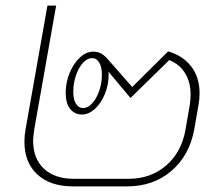

<svg xmlns="http://www.w3.org/2000/svg" viewBox="-20 -664 790 684"><path d="M691 -331Q691 -309 687 -289L672 -203Q655 -110 590.5 -55Q526 0 433 0H240Q159 0 113 -42.5Q67 -85 67 -159Q67 -182 71 -203L149 -644H180L102 -203Q98 -175 98 -163Q98 -99 136.5 -63Q175 -27 243 -27H438Q517 -27 572 -74.5Q627 -122 641 -203L656 -290Q659 -310 659 -327Q659 -371 639.5 -403Q620 -435 583 -450L445 -315L366 -409Q367 -406 367 -398Q367 -362 353.5 -329Q340 -296 318 -276Q296 -256 272 -256Q246 -256 230 -276Q214 -296 214 -333Q214 -370 228 -404Q242 -438 264.5 -459Q287 -480 312 -480Q329 -480 341 -473Q353 -466 365 -452L451 -354L579 -481Q631 -466 661 -427.5Q691 -389 691 -331ZM343 -398Q343 -425 333.5 -441Q324 -457 308 -457Q291 -457 275.5 -440Q260 -423 250.5 -395Q241 -367 241 -337Q241 -310 250.5 -294.5Q260 -279 276 -279Q293 -279 308.5 -296Q324 -313 333.5 -340.5Q343 -368 343 -398Z"/></svg>

Font: KoHo ExtraLight
Style: Italic
Weight: 275
Italic angle: -10°
Version: Version 1.000; ttfautohint (v1.6)